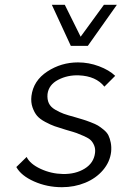

<svg xmlns="http://www.w3.org/2000/svg" viewBox="-20 -770 508 800"><path d="M275 -579 196 -750H250L316 -617L413 -750H467L346 -579ZM238 10Q176 10 122 -14Q68 -38 48 -74L91 -116Q105 -87 149 -66.5Q193 -46 242 -45Q295 -44 333 -67.5Q371 -91 376 -133Q378 -150 372.5 -163.5Q367 -177 358.5 -185.5Q350 -194 331 -202.5Q312 -211 299.5 -215.5Q287 -220 262 -227Q256 -229 252 -230Q225 -238 208 -244Q191 -250 168.5 -262Q146 -274 134.5 -287.5Q123 -301 115.5 -322.5Q108 -344 111 -370Q119 -434 177 -472Q235 -510 305 -510Q350 -510 392.5 -494Q435 -478 460 -454L415 -409Q380 -453 309 -456Q262 -458 222.5 -437.5Q183 -417 178 -378Q176 -356 183.5 -340Q191 -324 210 -313Q229 -302 245.5 -296Q262 -290 292 -282Q315 -275 325.5 -272Q336 -269 357 -261Q378 -253 388 -247Q398 -241 412 -229.5Q426 -218 432 -205.5Q438 -193 441.5 -175.5Q445 -158 443 -137Q438 -95 409 -61Q380 -27 335 -8.5Q290 10 238 10Z"/></svg>

Font: Orkney Light
Style: LightItalic
Weight: 300
Designer: Samuel Oakes and Alfredo Marco Pradil
Foundry: Alfredo Marco Pradil
Version: 1.0; ttfautohint (v1.5)